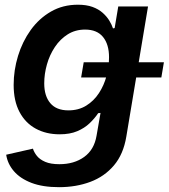

<svg xmlns="http://www.w3.org/2000/svg" viewBox="-20 -568 706 803"><path d="M227.1 214.8Q158.7 214.8 111.6 196.8Q64.5 178.7 38.1 147.9Q11.7 117.2 5.9 79.1L117.7 53.7Q122.6 69.3 134.5 84.2Q146.5 99.1 169.2 108.9Q191.9 118.7 228.5 118.7Q290 118.7 332 88.4Q374 58.1 383.8 -0.5L400.4 -95.7L390.6 -94.7Q376 -72.8 354.7 -52.5Q333.5 -32.2 303 -19.3Q272.5 -6.3 229.5 -6.3Q172.9 -6.3 129.4 -30Q85.9 -53.7 61.5 -99.9Q37.1 -146 37.1 -212.9Q37.1 -274.4 55.4 -334.2Q73.7 -394 108.4 -442.4Q143.1 -490.7 192.9 -519.5Q242.7 -548.3 305.7 -548.3Q341.3 -548.3 366.7 -539.1Q392.1 -529.8 409.2 -514.6Q426.3 -499.5 436.8 -482.4Q447.3 -465.3 452.6 -449.2L459.5 -450.7L474.6 -541H599.1L508.3 3.4Q496.1 77.1 456.5 123.8Q417 170.4 357.7 192.6Q298.3 214.8 227.1 214.8ZM266.1 -106.4Q308.6 -106.4 340.6 -126.2Q372.6 -146 393.8 -178.5Q415 -210.9 425.5 -250.2Q436 -289.6 436 -328.6Q436 -382.3 410.9 -413.3Q385.7 -444.3 335.9 -444.3Q294.9 -444.3 263.2 -424.3Q231.4 -404.3 209.5 -371.3Q187.5 -338.4 176.3 -298.6Q165 -258.8 165 -219.2Q165 -166.5 190.4 -136.5Q215.8 -106.4 266.1 -106.4ZM319.3 -244.1 330.1 -307.6H665.5L654.8 -244.1Z"/></svg>

Font: Inter 17pt SemiBold
Style: Italic
Weight: 600
Italic angle: -9.3988°
Version: Version 4.001;git-66647c0bb